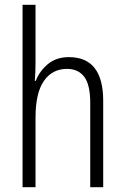

<svg xmlns="http://www.w3.org/2000/svg" viewBox="-20 -780 521 800"><path d="M128 -518Q128 -477 125 -443H129Q144 -483 179 -512.5Q214 -542 267 -542Q410 -542 410 -360V0H356V-351Q356 -427 331 -460Q306 -493 259 -493Q198 -493 163 -443Q128 -393 128 -289V0H74V-760H128Z"/></svg>

Font: Noto Sans Devanagari UI Condensed Light
Style: Regular
Weight: 300
Width: 3
Designer: Jelle Bosma - Monotype Design Team
Foundry: Monotype Imaging Inc.
Version: Version 2.004; ttfautohint (v1.8.4.7-5d5b)